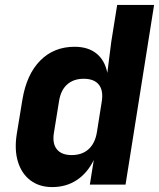

<svg xmlns="http://www.w3.org/2000/svg" viewBox="-20 -750 646 780"><path d="M192 10Q140 10 104 -17Q68 -44 53 -92.5Q38 -141 48 -205L71 -345Q88 -448 143.5 -504Q199 -560 283 -560Q338 -560 372 -532.5Q406 -505 416 -454L432 -580L456 -730H606L490 0H345L361 -100Q335 -47 292 -18.5Q249 10 192 10ZM271 -120Q314 -120 340.5 -144.5Q367 -169 374 -215L393 -335Q401 -381 382 -405.5Q363 -430 320 -430Q279 -430 253 -407Q227 -384 220 -340L199 -210Q192 -167 211 -143.5Q230 -120 271 -120Z"/></svg>

Font: JetBrains Mono NL ExtraBold
Style: Italic
Weight: 800
Italic angle: -9°
Monospace: yes
Designer: Philipp Nurullin, Konstantin Bulenkov
Foundry: JetBrains
Version: Version 2.305; ttfautohint (v1.8.4.7-5d5b)